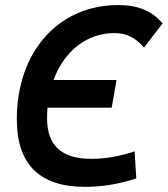

<svg xmlns="http://www.w3.org/2000/svg" viewBox="-20 -723 658 753"><path d="M313 9.8C379.9 9.8 447.3 -1 514.6 -23.4L507.8 -129.4C450.2 -109.9 393.6 -100.1 337.9 -100.1C221.2 -100.1 164.6 -152.8 164.6 -258.8C164.6 -272.9 165 -287.1 166.5 -300.8H418L437 -409.2H189.9C231 -521 318.8 -593.3 429.2 -593.3C475.1 -593.3 511.2 -575.7 544.9 -536.6L617.7 -631.3C574.7 -681.2 520.5 -703.1 443.4 -703.1C208.5 -703.1 45.9 -519 45.9 -255.4C45.9 -78.6 135.3 9.8 313 9.8Z"/></svg>

Font: Cascadia Mono PL SemiBold
Style: Italic
Weight: 600
Italic angle: -10°
Monospace: yes
Designer: Aaron Bell
Foundry: Saja Typeworks
Version: Version 2404.023